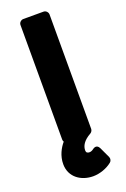

<svg xmlns="http://www.w3.org/2000/svg" viewBox="-173 -733 678 1031"><g transform="rotate(-20 165.5 -218.0)"><path d="M81 0C81 2 81 7 85 14C63 40 41 79 41 127C41 203 104 243 171 243C209 243 251 228 279 205C287 199 291 186 286 175L258 115C244 86 222 104 219 106C213 111 204 115 196 115C184 115 177 110 177 98C177 73 191 46 234 22C241 18 247 9 247 0V-654C247 -665 237 -679 222 -679H106C95 -679 81 -669 81 -654Z"/></g></svg>

Font: Falling Sky
Style: Blk
Weight: 900
Designer: Paul D. Hunt
Foundry: Adobe Systems Incorporated
Version: Version 1.02